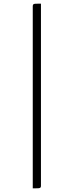

<svg xmlns="http://www.w3.org/2000/svg" viewBox="-20 -835 405 1055"><path d="M160 200V-800Q160 -808 163 -811Q166 -814 175 -814.5Q184 -815 205 -815V187Q205 193 202 196Q199 199 189.5 199.5Q180 200 160 200Z"/></svg>

Font: Yanone Kaffeesatz ExtraLight Light
Style: Regular
Weight: 300
Version: Version 2.003